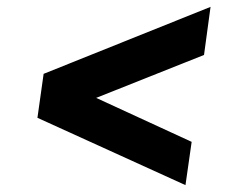

<svg xmlns="http://www.w3.org/2000/svg" viewBox="-20 -552 700 559"><path d="M520 -13 538 -139 260 -267 574 -392 593 -532 107 -337 89 -209Z"/></svg>

Font: Mluvka Bold
Style: Italic
Weight: 700
Italic angle: -8°
Designer: Modified by Jiří Krblich, Original typeface by Gumpita Rahayu
Foundry: Gumpita Rahayu & Jiří Krblich
Version: Version 2.000;Glyphs 3.1.1 (3134)